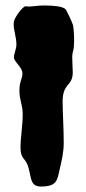

<svg xmlns="http://www.w3.org/2000/svg" viewBox="-20 -667 314 702"><path d="M250 -495C250 -503 251 -512 251 -520C251 -542 249 -564 247 -575C245 -583 223 -631 219 -634C208 -644 174 -647 141 -647C119 -647 97 -643 84 -643C81 -643 77 -644 73 -644C64 -644 33 -604 31 -588C30 -585 30 -581 30 -578C30 -555 40 -531 40 -504C40 -489 31 -469 31 -459C29 -442 62 -422 62 -399C62 -377 51 -372 51 -336C51 -299 63 -286 63 -249C63 -208 55 -163 55 -129C55 -87 70 -90 80 -66C96 -26 86 15 129 15C188 15 189 -7 198 -47C206 -82 213 -110 213 -146C213 -201 209 -250 209 -296C209 -365 246 -350 246 -403C246 -420 244 -440 244 -459C244 -474 249 -483 250 -495Z"/></svg>

Font: Freckle Face
Style: Regular
Weight: 400
Designer: Astigmatic (AOETI)
Foundry: Astigmatic (AOETI)
Version: Version 1.000